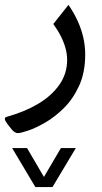

<svg xmlns="http://www.w3.org/2000/svg" viewBox="-20 -278 412 779"><path d="M123.5 481H192.9L287.6 322.8H227.1L158.2 439.9L89.8 322.8H29.3ZM257.8 -258.3 196.3 -180.7Q215.3 -154.3 227.8 -129.2Q240.2 -104 246.3 -80.6Q252.4 -57.1 252.4 -34.7Q252.4 20.5 221.2 65.4Q189.9 110.4 135 143.1Q80.1 175.8 7.8 195.8Q0.5 197.8 -0.2 202.4Q-1 207 2.2 212.9Q5.4 218.8 9.3 224.1L28.3 248Q33.7 254.4 40 258.3Q46.4 262.2 52.2 262.2Q63 262.2 93.8 252Q124.5 241.7 163.6 219.2Q202.6 196.8 239.7 159.9Q276.9 123 301.3 69.3Q325.7 15.6 325.7 -56.6Q325.7 -90.8 318.4 -124Q311 -157.2 296.1 -190.7Q281.2 -224.1 257.8 -258.3Z"/></svg>

Font: Literata
Style: Regular
Weight: 400
Designer: Latin by Veronika Burian and Jose Scaglione. Greek by Irene Vlachou. Cyrillic by Vera Evstafieva.
Foundry: TypeTogether
Version: Version 3.002